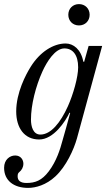

<svg xmlns="http://www.w3.org/2000/svg" viewBox="-37 -668 537 936"><path d="M296 -596C296 -566 318 -544 348 -544C378 -544 400 -566 400 -596C400 -626 378 -648 348 -648C318 -648 296 -626 296 -596ZM114 -85C114 -157 137 -247 170 -320C191 -366 231 -432 277 -432C318 -432 344 -400 344 -340C344 -292 320 -208 294 -150C258 -70 211 -12 160 -12C124 -12 114 -52 114 -85ZM-17 150C-17 212 30 248 100 248C137 248 188 234 233 192C285 144 323 61 338 7L461 -444H395L373 -366L369 -368C358 -427 321 -456 283 -456C223 -456 158 -415 113 -343C89 -305 42 -216 42 -125C42 -44 82 12 154 12C224 12 282 -76 302 -119L305 -117C303 -106 268 16 268 16C256 61 238 118 201 167C167 212 135 224 92 224C60 224 49 210 49 192C49 180 51 176 58 170C68 162 77 148 77 130C77 112 65 90 37 90C11 90 -17 110 -17 150Z"/></svg>

Font: Old Standard
Style: Italic
Weight: 400
Italic angle: -15.2°
Designer: Alexey Kryukov <alexios@thessalonica.org.ru>
Version: Version 2.0